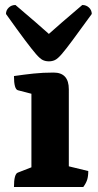

<svg xmlns="http://www.w3.org/2000/svg" viewBox="-20 -750 393 770"><path d="M36 0Q36 -53 52 -58L106 -79V-374L52 -388Q36 -392 36 -445Q77 -451 114.5 -455Q152 -459 195 -459Q256 -459 256 -392V-83L334 -64Q334 -43 329.5 -29Q325 -15 314 0ZM176 -504Q163 -504 152 -509Q141 -514 124.5 -533Q108 -552 79.5 -590Q51 -628 4 -694Q4 -709 15 -719.5Q26 -730 42 -730Q89 -690 122 -661.5Q155 -633 176 -614Q197 -633 230 -661.5Q263 -690 310 -730Q326 -730 337 -719.5Q348 -709 348 -694Q300 -628 272 -590Q244 -552 227.5 -533Q211 -514 200 -509Q189 -504 176 -504Z"/></svg>

Font: Petrona ExtraBold
Style: Regular
Weight: 800
Designer: Ringo R. Seeber
Foundry: Ringo R. Seeber
Version: Version 2.001; ttfautohint (v1.8.3)